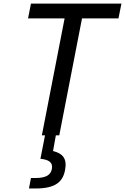

<svg xmlns="http://www.w3.org/2000/svg" viewBox="-20 -750 693 1064"><path d="M308.5 0 434.5 -648H636.5L653 -730H151.5L135.5 -648H338L212 0H229.5L204 130C249 134.5 274.5 149 267.5 186.5C261 218 238 236.5 176 236.5H151.5L140.5 294.5H177.5C289 294.5 328.5 256.5 340.5 192.5C353 129 327.5 100 274 87L289.5 0Z"/></svg>

Font: Monaspace Neon
Style: Italic
Weight: 400
Italic angle: -11°
Designer: Riley Cran & the Lettermatic Team
Foundry: Lettermatic
Version: Version 1.200 (Monaspace Neon)